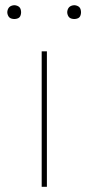

<svg xmlns="http://www.w3.org/2000/svg" viewBox="-20 -717 340 737"><path d="M140 0V-520H160V0ZM265 -644Q260 -644 254.5 -645.5Q249 -647 245.5 -650.5Q242 -654 240 -659.5Q238 -665 238 -670Q238 -675 240 -680.5Q242 -686 245.5 -689.5Q249 -693 254.5 -695Q260 -697 265 -697Q270 -697 275.5 -695Q281 -693 284.5 -689.5Q288 -686 289.5 -680.5Q291 -675 291 -670Q291 -665 289.5 -659.5Q288 -654 284.5 -650.5Q281 -647 275.5 -645.5Q270 -644 265 -644ZM35 -644Q30 -644 24.5 -645.5Q19 -647 15.5 -650.5Q12 -654 10 -659.5Q8 -665 8 -670Q8 -675 10 -680.5Q12 -686 15.5 -689.5Q19 -693 24.5 -695Q30 -697 35 -697Q40 -697 45.5 -695Q51 -693 54.5 -689.5Q58 -686 59.5 -680.5Q61 -675 61 -670Q61 -665 59.5 -659.5Q58 -654 54.5 -650.5Q51 -647 45.5 -645.5Q40 -644 35 -644Z"/></svg>

Font: Iosevka Aile Thin
Style: Regular
Weight: 100
Designer: Belleve Invis
Foundry: Belleve Invis
Version: Version 31.1.0; ttfautohint (v1.8.4)